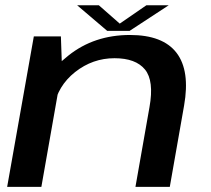

<svg xmlns="http://www.w3.org/2000/svg" viewBox="-20 -732 826 752"><path d="M8 0H142L223 -460L218.5 -589.5H112.5ZM510.5 0H645L701 -318.5Q725 -455 671.5 -525Q618 -595 489 -595Q349 -595 248 -514.5Q147 -434 133 -355.5L190.5 -310.5Q205.5 -395.5 274.2 -449.8Q343 -504 428.5 -504Q511.5 -504 547.8 -459.8Q584 -415.5 565.5 -312.5ZM400 -611H487.5L641 -711.5H553.5L449 -639.5L367 -711.5H282Z"/></svg>

Font: Anybody Expanded Medium
Style: Italic
Weight: 500
Width: 7
Italic angle: -10°
Version: Version 1.113;gftools[0.9.25]